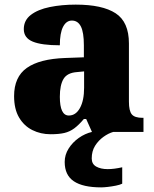

<svg xmlns="http://www.w3.org/2000/svg" viewBox="-20 -571 666 831"><path d="M199 10Q156 10 120 -8Q84 -26 62.5 -62.5Q41 -99 41 -155Q41 -238 96 -277Q151 -316 262 -320L343 -323V-375Q343 -431 330 -456.5Q317 -482 291 -482Q267 -482 253 -455Q239 -428 239 -375Q160 -375 121.5 -391Q83 -407 83 -445Q83 -483 113.5 -506.5Q144 -530 195.5 -540.5Q247 -551 308 -551Q423 -551 480.5 -513.5Q538 -476 538 -383V-131Q538 -91 550.5 -76Q563 -61 597 -61H601V0H378L353 -56H343Q321 -30 301.5 -15.5Q282 -1 258.5 4.5Q235 10 199 10ZM278 -71Q308 -71 326 -103.5Q344 -136 344 -191V-262L313 -259Q271 -256 255 -229.5Q239 -203 239 -152Q239 -71 278 -71ZM418 240Q339 240 299.5 213.5Q260 187 260 130Q260 99 277 72Q294 45 321 26Q348 7 378 0H470Q449 6 427.5 21.5Q406 37 391.5 60Q377 83 377 115Q377 139 396.5 150Q416 161 446 161Q460 161 475.5 159Q491 157 509 153V224Q499 229 481.5 232.5Q464 236 446.5 238Q429 240 418 240Z"/></svg>

Font: Noto Serif Hentaigana Black
Style: Regular
Weight: 900
Designer: Kazuhiro Yamada
Foundry: nipponia
Version: Version 1.000; ttfautohint (v1.8.4.7-5d5b)